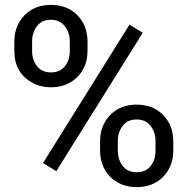

<svg xmlns="http://www.w3.org/2000/svg" viewBox="-20 -741 753 771"><path d="M185.1 -390.6Q140.1 -390.6 107.4 -410.2Q37.6 -450.2 37.6 -536.6V-574.2Q37.6 -616.2 55.7 -648.9Q73.7 -682.1 106.7 -701.7Q139.6 -721.2 184.1 -721.2Q229.5 -721.2 262.2 -702.1Q295.4 -682.6 313.5 -649.2Q331.5 -615.7 331.5 -574.2V-536.6Q331.5 -495.1 313.5 -462.4Q295.4 -429.7 262.5 -410.2Q229.5 -390.6 185.1 -390.6ZM185.1 -450.2Q220.7 -450.2 240.5 -475.1Q260.3 -500 260.3 -536.6V-574.2Q260.3 -610.4 240.2 -636Q220.2 -661.6 184.1 -661.6Q147.9 -661.6 128.4 -636Q108.9 -610.4 108.9 -574.2V-536.6Q108.9 -500.5 128.7 -475.3Q148.4 -450.2 185.1 -450.2ZM500 -642.1 553.2 -609.4 206.1 -53.7 152.8 -86.4ZM529.3 10.3Q483.9 10.3 451.2 -9.3Q418 -28.3 399.9 -61.5Q381.8 -94.7 381.8 -136.2V-174.3Q381.8 -215.8 399.9 -248.5Q418 -281.7 450.9 -301.3Q483.9 -320.8 528.3 -320.8Q573.2 -320.8 606 -301.8Q639.2 -282.2 657.5 -249Q675.8 -215.8 675.8 -174.3V-136.2Q675.8 -94.2 657.7 -61.5Q639.6 -28.3 606.7 -9Q573.7 10.3 529.3 10.3ZM529.3 -49.3Q565.4 -49.3 585 -74.5Q604.5 -99.6 604.5 -136.2V-174.3Q604.5 -210.4 584.5 -235.8Q564.5 -261.2 528.3 -261.2Q492.2 -261.2 472.7 -235.8Q453.1 -210.4 453.1 -174.3V-136.2Q453.1 -99.6 472.9 -74.5Q492.7 -49.3 529.3 -49.3Z"/></svg>

Font: Suwannaphum
Style: Regular
Weight: 400
Designer: Danh Hong
Version: Version 8.002; ttfautohint (v1.8.3)